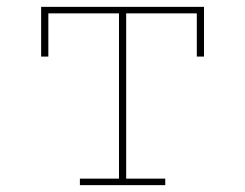

<svg xmlns="http://www.w3.org/2000/svg" viewBox="-20 -540 715 560"><path d="M213 0V-19H327V-501H121V-375H100V-520H575V-375H554V-501H348V-19H462V0Z"/></svg>

Font: Iosevka Etoile Thin
Style: Regular
Weight: 100
Designer: Belleve Invis
Foundry: Belleve Invis
Version: Version 22.1.2; ttfautohint (v1.8.4)